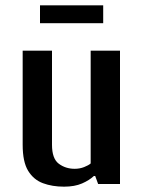

<svg xmlns="http://www.w3.org/2000/svg" viewBox="-20 -690 535 720"><path d="M220 10Q176 10 141 -3Q106 -16 85.5 -49.5Q65 -83 65 -147V-500H175V-147Q175 -95 200.5 -76Q226 -57 260 -57Q279 -57 295.5 -63.5Q312 -70 320 -77V-500H430V0H348L337 -30H332Q315 -14 287.5 -2Q260 10 220 10ZM130 -603V-670H367V-603Z"/></svg>

Font: Cuprum SemiBold
Style: Regular
Weight: 600
Designer: Jovanny Lemonad
Foundry: Jovanny Lemonad
Version: Version 3.000